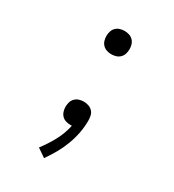

<svg xmlns="http://www.w3.org/2000/svg" viewBox="-180 -631 859 948"><g transform="rotate(30 250.0 -156.5)"><path d="M250 -395Q237 -395 224 -399Q211 -403 201.5 -412.5Q192 -422 188 -435Q184 -448 184 -462Q184 -475 188 -488Q192 -501 201.5 -510.5Q211 -520 224 -524Q237 -528 250 -528Q263 -528 276 -524Q289 -520 298.5 -510.5Q308 -501 312 -488Q316 -475 316 -462Q316 -448 312 -435Q308 -422 298.5 -412.5Q289 -403 276 -399Q263 -395 250 -395ZM219 215 171 182Q201 143 224.5 99.5Q248 56 258 8H249Q236 8 223 4Q210 0 201 -9.5Q192 -19 188 -32Q184 -45 184 -58Q184 -72 188 -85Q192 -98 201.5 -107.5Q211 -117 224 -121Q237 -125 250 -125Q264 -125 277.5 -120.5Q291 -116 300.5 -106Q310 -96 313 -82Q316 -68 316 -55Q316 -18 309 17.5Q302 53 289 87.5Q276 122 258 153.5Q240 185 219 215Z"/></g></svg>

Font: Iosevka Curly Slab Light
Style: Regular
Weight: 300
Monospace: yes
Designer: Belleve Invis
Foundry: Belleve Invis
Version: Version 22.1.2; ttfautohint (v1.8.4)